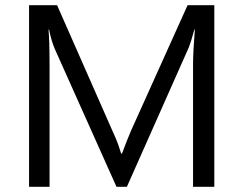

<svg xmlns="http://www.w3.org/2000/svg" viewBox="-20 -720 938 740"><path d="M806 0H724V-470Q724 -498 726 -531.5Q728 -565 731 -606H729Q716 -558 708 -538L469 0H429L190 -534Q185 -546 179.5 -564Q174 -582 169 -606H167Q169 -585 170 -551Q171 -517 171 -469V0H92V-700H200L415 -212Q428 -184 435.5 -163Q443 -142 447 -128H450Q461 -157 469.5 -178.5Q478 -200 484 -214L703 -700H806Z"/></svg>

Font: A Tai Tham KH New
Style: Regular
Weight: 400
Designer: Sangdang Kengtung
Foundry: Sangdang Kengtung
Version: Version 1.002